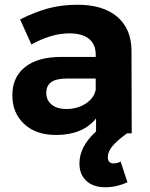

<svg xmlns="http://www.w3.org/2000/svg" viewBox="-20 -564 636 812"><path d="M460 127Q477.1 127 490.2 119.1L519 207Q471.7 228 425.8 228Q374.5 228 345.2 200.9Q315.9 173.8 315.9 127Q315.9 55.7 386.2 -7.8V-63Q330.1 6.8 216.8 6.8Q131.8 6.8 82 -39.8Q32.2 -86.4 32.2 -161.1Q32.2 -237.3 85.4 -280Q138.7 -322.8 236.8 -323.2H384.8V-333Q384.8 -376.5 356.4 -399.7Q328.1 -422.9 272.9 -422.9Q198.2 -422.9 112.8 -376L64.9 -481.9Q128.9 -513.7 184.8 -528.8Q240.7 -543.9 308.1 -543.9Q416 -543.9 475.6 -493.2Q535.2 -442.4 536.1 -351.1L537.1 0H517.1Q475.1 30.3 455.6 54Q436 77.6 436 100.1Q436 127 460 127ZM259.8 -103Q308.1 -103 343 -126.2Q377.9 -149.4 384.8 -184.1V-231.9H264.2Q219.2 -231.9 197.5 -217.3Q175.8 -202.6 175.8 -170.9Q175.8 -140.1 198.5 -121.6Q221.2 -103 259.8 -103Z"/></svg>

Font: Montserrat arm SemiBold
Style: Regular
Weight: 600
Designer: Julieta Ulanovsky
Foundry: Julieta Ulanovsky
Version: Version 6.000;PS 006.000;hotconv 1.0.88;makeotf.lib2.5.64775